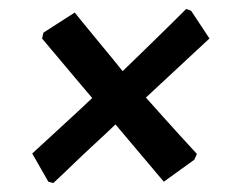

<svg xmlns="http://www.w3.org/2000/svg" viewBox="-20 -471 528 429"><path d="M407 -447 448 -385 306 -253Q324 -233 344 -210.5Q364 -188 381 -169.5Q398 -151 409 -139Q420 -127 420 -127L414 -114L346 -65L238 -193Q214 -170 189.5 -147.5Q165 -125 145 -105.5Q125 -86 112 -74Q99 -62 99 -62L88 -65L52 -128Q52 -128 64 -139Q76 -150 95.5 -168Q115 -186 139 -208Q163 -230 186 -252Q167 -274 147.5 -297.5Q128 -321 111 -341Q94 -361 84 -373Q74 -385 74 -385L77 -398L147 -443Q147 -443 163.5 -422.5Q180 -402 205 -372Q230 -342 254 -312Q277 -334 301.5 -358Q326 -382 347.5 -403Q369 -424 382.5 -437.5Q396 -451 396 -451Z"/></svg>

Font: Alegreya SemiBold
Style: Italic
Weight: 600
Italic angle: -7°
Designer: Juan Pablo del Peral
Foundry: Huerta Tipografica
Version: Version 2.009